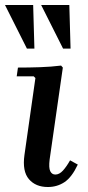

<svg xmlns="http://www.w3.org/2000/svg" viewBox="-26 -740 351 770"><path d="M255 -97 286 -80Q262 -29 232.5 -9.5Q203 10 166 10Q117 10 90 -21.5Q63 -53 72 -118L116 -427L109 -434H41L46 -469Q89 -469 134 -470.5Q179 -472 219 -477L226 -469L173 -100Q169 -67 175.5 -53.5Q182 -40 196 -40Q212 -40 226.5 -56Q241 -72 255 -97ZM-6 -720H107L112 -545H82ZM139 -720H252L257 -545H227Z"/></svg>

Font: Brygada 1918 SemiBold
Style: Italic
Weight: 600
Italic angle: -8°
Designer: Mateusz Machalski | Borys Kosmynka | Przemek Hoffer
Foundry: NIEPODLEGLA 2018
Version: Version 3.006